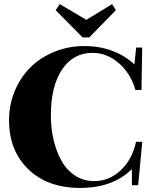

<svg xmlns="http://www.w3.org/2000/svg" viewBox="-20 -900 729 933"><path d="M381.3 -718.3 250.5 -850.6 270.5 -879.9 399.4 -803.7 524.9 -879.9 543 -850.6 414.1 -718.3ZM369.6 13.2Q211.4 13.2 117.7 -77.4Q23.9 -168 23.9 -315.9Q23.9 -390.6 51.3 -456.8Q78.6 -522.9 126.5 -571.3Q174.3 -619.6 243.2 -647.9Q312 -676.3 391.6 -676.3Q462.4 -676.3 524.7 -653.3Q586.9 -630.4 633.3 -586.9L641.6 -668.9H670.9L667.5 -462.9H638.2Q614.3 -543.9 556.9 -593.5Q499.5 -643.1 429.7 -643.1Q335.4 -643.1 281.2 -561.8Q227.1 -480.5 227.1 -338.9Q227.1 -279.3 239.5 -224.1Q252 -168.9 276.6 -122.6Q301.3 -76.2 342.8 -48.1Q384.3 -20 437.5 -20Q510.7 -20 566.7 -72.5Q622.6 -125 641.1 -210.9H671.4L651.4 0H621.1L620.6 -78.1Q528.3 13.2 369.6 13.2Z"/></svg>

Font: Elstob Grade
Style: Regular
Weight: 400
Designer: Peter S. Baker
Version: Version 1.015